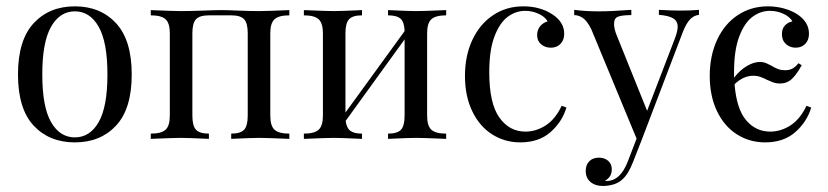

<svg xmlns="http://www.w3.org/2000/svg" viewBox="-20 -447 2665 618"><path d="M404 -207.3Q404 -96.8 353.6 -42.7Q303.2 11.3 221 11.3Q138.7 11.3 88.3 -42.7Q37.9 -96.8 37.9 -207.3Q37.9 -317.7 88.3 -372.2Q138.7 -426.6 221 -426.6Q303.2 -426.6 353.6 -372.2Q404 -317.7 404 -207.3ZM116.1 -207.3Q116.1 -103.2 144.4 -54Q172.6 -4.8 221 -4.8Q269.4 -4.8 297.6 -54Q325.8 -103.2 325.8 -207.3Q325.8 -311.3 297.6 -360.9Q269.4 -410.5 221 -410.5Q172.6 -410.5 144.4 -360.9Q116.1 -311.3 116.1 -207.3Z M911.3 -397.6Q877.4 -397.6 863.7 -385.1Q850 -372.6 850 -339.5V-75Q850 -41.9 863.7 -29.4Q877.4 -16.9 911.3 -16.9V0Q837.1 -3.2 814.5 -3.2Q791.9 -3.2 724.2 0V-16.9Q754 -16.9 765.7 -29.4Q777.4 -41.9 777.4 -75V-339.5Q777.4 -372.6 765.7 -385.1Q754 -397.6 724.2 -397.6H652.4Q622.6 -397.6 610.9 -385.1Q599.2 -372.6 599.2 -339.5V-75Q599.2 -41.9 610.9 -29.4Q622.6 -16.9 652.4 -16.9V0Q584.7 -3.2 562.1 -3.2Q539.5 -3.2 465.3 0V-16.9Q499.2 -16.9 512.9 -29.4Q526.6 -41.9 526.6 -75V-339.5Q526.6 -372.6 512.9 -385.1Q499.2 -397.6 465.3 -397.6V-414.5Q539.5 -411.3 562.1 -411.3Q589.5 -411.3 634.7 -412.9Q673.4 -414.5 692.7 -414.5Q711.3 -414.5 746.8 -412.9Q787.1 -411.3 814.5 -411.3Q837.1 -411.3 911.3 -414.5Z M1354.8 -339.5V-75Q1354.8 -41.9 1368.5 -29.4Q1382.3 -16.9 1416.1 -16.9V0Q1341.9 -3.2 1319.4 -3.2Q1296.8 -3.2 1229 0V-16.9Q1258.9 -16.9 1270.6 -29.4Q1282.3 -41.9 1282.3 -75V-320.2L1092.7 -58.1Q1095.2 -35.5 1107.3 -26.2Q1119.4 -16.9 1145.2 -16.9V0Q1077.4 -3.2 1054.8 -3.2Q1032.3 -3.2 958.1 0V-16.9Q991.9 -16.9 1005.6 -29.4Q1019.4 -41.9 1019.4 -75V-339.5Q1019.4 -372.6 1005.6 -385.1Q991.9 -397.6 958.1 -397.6V-414.5Q1032.3 -411.3 1054.8 -411.3Q1077.4 -411.3 1145.2 -414.5V-397.6Q1115.3 -397.6 1103.6 -385.1Q1091.9 -372.6 1091.9 -339.5V-84.7L1282.3 -346.8Q1281.5 -375.8 1269.4 -386.7Q1257.3 -397.6 1229 -397.6V-414.5Q1296.8 -411.3 1319.4 -411.3Q1341.9 -411.3 1416.1 -414.5V-397.6Q1382.3 -397.6 1368.5 -385.1Q1354.8 -372.6 1354.8 -339.5Z M1758.1 -400.8Q1796 -375.8 1796 -338.7Q1796 -317.7 1783.9 -305.6Q1771.8 -293.5 1753.2 -293.5Q1734.7 -293.5 1721.8 -304.4Q1708.9 -315.3 1708.9 -333.9Q1708.9 -350.8 1718.5 -362.5Q1728.2 -374.2 1742.7 -378.2Q1734.7 -392.7 1714.1 -402.4Q1693.5 -412.1 1670.2 -412.1Q1640.3 -412.1 1614.5 -393.1Q1588.7 -374.2 1571.8 -330.2Q1554.8 -286.3 1554.8 -214.5Q1554.8 -114.5 1587.1 -69Q1619.4 -23.4 1671 -23.4Q1705.6 -23.4 1736.7 -43.5Q1767.7 -63.7 1787.9 -106.5L1803.2 -100.8Q1789.5 -54.8 1752 -21.8Q1714.5 11.3 1654.8 11.3Q1604.8 11.3 1564.1 -14.5Q1523.4 -40.3 1500 -89.1Q1476.6 -137.9 1476.6 -202.4Q1476.6 -267.7 1500.4 -318.5Q1524.2 -369.4 1566.9 -398Q1609.7 -426.6 1664.5 -426.6Q1718.5 -426.6 1758.1 -400.8Z M2229.8 -415.3V-399.2Q2213.7 -397.6 2201.2 -384.7Q2188.7 -371.8 2177.4 -342.7L2045.2 4L2017.7 74.2Q2002.4 113.7 1983.1 130.6Q1971 141.9 1954 146.8Q1937.1 151.6 1920.2 151.6Q1896 151.6 1880.6 138.7Q1865.3 125.8 1865.3 103.2Q1865.3 83.9 1876.6 72.2Q1887.9 60.5 1908.1 60.5Q1925.8 60.5 1937.5 70.6Q1949.2 80.6 1949.2 98.4Q1949.2 122.6 1927.4 134.7Q1929 135.5 1932.3 135.5Q1976.6 135.5 2000.8 72.6L2029 -0.8L1883.1 -353.2Q1869.4 -380.6 1855.6 -389.5Q1841.9 -398.4 1828.2 -398.4V-415.3Q1862.9 -410.5 1907.3 -410.5Q1947.6 -410.5 2012.1 -415.3V-398.4Q1983.1 -398.4 1969.8 -393.5Q1956.5 -388.7 1956.5 -370.2Q1956.5 -353.2 1966.1 -330.6L2062.9 -90.3L2152.4 -323.4Q2161.3 -347.6 2161.3 -360.5Q2161.3 -379 2146.8 -387.9Q2132.3 -396.8 2100.8 -399.2V-415.3Q2143.5 -412.9 2168.5 -412.9Q2204 -412.9 2229.8 -415.3Z M2591.1 -100.8Q2577.4 -54.8 2539.9 -21.8Q2502.4 11.3 2442.7 11.3Q2392.7 11.3 2352 -14.5Q2311.3 -40.3 2287.9 -89.1Q2264.5 -137.9 2264.5 -202.4Q2264.5 -267.7 2288.3 -319Q2312.1 -370.2 2354.8 -398.4Q2397.6 -426.6 2451.6 -426.6Q2478.2 -426.6 2503.2 -419.8Q2528.2 -412.9 2546.8 -400.8Q2583.9 -375.8 2583.9 -338.7Q2583.9 -317.7 2571.8 -305.6Q2559.7 -293.5 2541.1 -293.5Q2522.6 -293.5 2509.7 -305.2Q2496.8 -316.9 2496.8 -337.1Q2496.8 -354 2506 -364.5Q2515.3 -375 2530.6 -378.2Q2522.6 -392.7 2502 -402.4Q2481.5 -412.1 2458.1 -412.1Q2428.2 -412.1 2402.4 -393.1Q2376.6 -374.2 2359.7 -330.2Q2342.7 -286.3 2342.7 -214.5V-196.8Q2362.1 -221.8 2384.3 -234.7Q2406.5 -247.6 2425.8 -247.6Q2434.7 -247.6 2441.9 -245.2Q2449.2 -242.7 2454.8 -239.5Q2460.5 -236.3 2462.9 -235.5Q2475 -228.2 2484.7 -224.6Q2494.4 -221 2508.1 -221Q2520.2 -221 2529.8 -225.8Q2539.5 -230.6 2550 -243.5L2560.5 -237.1Q2544.4 -207.3 2528.6 -192.7Q2512.9 -178.2 2490.3 -178.2Q2480.6 -178.2 2472.6 -180.6Q2464.5 -183.1 2457.7 -186.3Q2450.8 -189.5 2448.4 -190.3Q2435.5 -196.8 2426.2 -200Q2416.9 -203.2 2404.8 -203.2Q2372.6 -203.2 2344.4 -175.8Q2350.8 -96 2381.9 -59.7Q2412.9 -23.4 2458.9 -23.4Q2493.5 -23.4 2524.6 -43.5Q2555.6 -63.7 2575.8 -106.5Z"/></svg>

Font: Playfair Display
Style: Regular
Weight: 400
Designer: Claus Eggers Sørensen
Foundry: Claus Eggers Sørensen
Version: Version 1.005; ttfautohint (v1.2) -l 10 -r 42 -G 200 -x 21 -